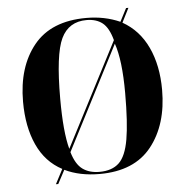

<svg xmlns="http://www.w3.org/2000/svg" viewBox="-55 -808 869 901"><g transform="rotate(-5 379.5 -357.5)"><path d="M172 40H183L217 -24Q287 10 381 10Q545 10 626 -92.5Q707 -195 707 -358Q707 -473 667 -558.5Q627 -644 549 -688L583 -755H572L540 -693Q468 -725 382 -725Q216 -725 134 -624Q52 -523 52 -359Q52 -241 91 -155.5Q130 -70 208 -29ZM249 -120Q227 -201 227 -358Q227 -567 262.5 -641Q298 -715 382 -715Q428 -715 457 -692Q486 -669 502 -610ZM381 0Q333 0 301.5 -23Q270 -46 253 -104L505 -593Q533 -513 533 -358Q533 -218 519.5 -140Q506 -62 473 -31Q440 0 381 0Z"/></g></svg>

Font: Noto Serif Display SemiCondensed Extra
Style: Regular
Weight: 800
Width: 4
Designer: Monotype Design Team
Foundry: Monotype Imaging Inc.
Version: Version 1.900